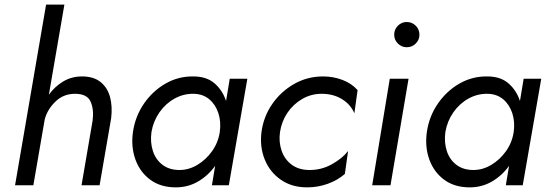

<svg xmlns="http://www.w3.org/2000/svg" viewBox="-20 -800 2371 829"><path d="M380 -280Q386 -327 371.5 -360.5Q357 -394 307 -395Q255 -396 219.5 -361.5Q184 -327 173 -284L124 0H45L179 -780H258L191 -391Q216 -426 252.5 -448Q289 -470 334 -470Q384 -470 414 -446Q444 -422 455 -381.5Q466 -341 460 -290L410 0H332Z M554 -230Q564 -298 601.5 -352.5Q639 -407 694.5 -439Q750 -471 815 -470Q872 -470 906.5 -440Q941 -410 956 -364L972 -460H1048L968 0H895L909 -84Q879 -42 835.5 -16.5Q792 9 739 9Q674 9 629.5 -23.5Q585 -56 565 -110.5Q545 -165 554 -230ZM634 -230Q628 -186 640 -148.5Q652 -111 681.5 -88.5Q711 -66 755 -66Q795 -66 832 -88Q869 -110 895.5 -147Q922 -184 929 -230Q935 -274 923 -311Q911 -348 884 -371Q857 -394 817 -395Q773 -396 734 -374.5Q695 -353 668.5 -315Q642 -277 634 -230Z M1189 -230Q1183 -188 1195.5 -150.5Q1208 -113 1238 -90Q1268 -67 1313 -66Q1366 -65 1411.5 -90Q1457 -115 1483 -148L1469 -49Q1438 -22 1395.5 -6.5Q1353 9 1306 9Q1240 9 1192.5 -24Q1145 -57 1123 -111.5Q1101 -166 1109 -230Q1118 -297 1155.5 -351Q1193 -405 1250 -437.5Q1307 -470 1375 -470Q1419 -470 1458.5 -455Q1498 -440 1524 -411L1510 -311Q1494 -349 1456.5 -372Q1419 -395 1369 -395Q1323 -395 1284.5 -372.5Q1246 -350 1221 -313Q1196 -276 1189 -230Z M1682 -650Q1682 -673 1698 -689Q1714 -705 1736 -705Q1759 -705 1775 -689Q1791 -673 1791 -650Q1791 -628 1775 -612Q1759 -596 1736 -596Q1714 -596 1698 -612Q1682 -628 1682 -650ZM1663 -460H1744L1666 0H1587Z M1823 -230Q1833 -298 1870.5 -352.5Q1908 -407 1963.5 -439Q2019 -471 2084 -470Q2141 -470 2175.5 -440Q2210 -410 2225 -364L2241 -460H2317L2237 0H2164L2178 -84Q2148 -42 2104.5 -16.5Q2061 9 2008 9Q1943 9 1898.5 -23.5Q1854 -56 1834 -110.5Q1814 -165 1823 -230ZM1903 -230Q1897 -186 1909 -148.5Q1921 -111 1950.5 -88.5Q1980 -66 2024 -66Q2064 -66 2101 -88Q2138 -110 2164.5 -147Q2191 -184 2198 -230Q2204 -274 2192 -311Q2180 -348 2153 -371Q2126 -394 2086 -395Q2042 -396 2003 -374.5Q1964 -353 1937.5 -315Q1911 -277 1903 -230Z"/></svg>

Font: Von Book
Style: Italic
Weight: 400
Version: Version 4.000; ttfautohint (v1.8.4.7-5d5b)